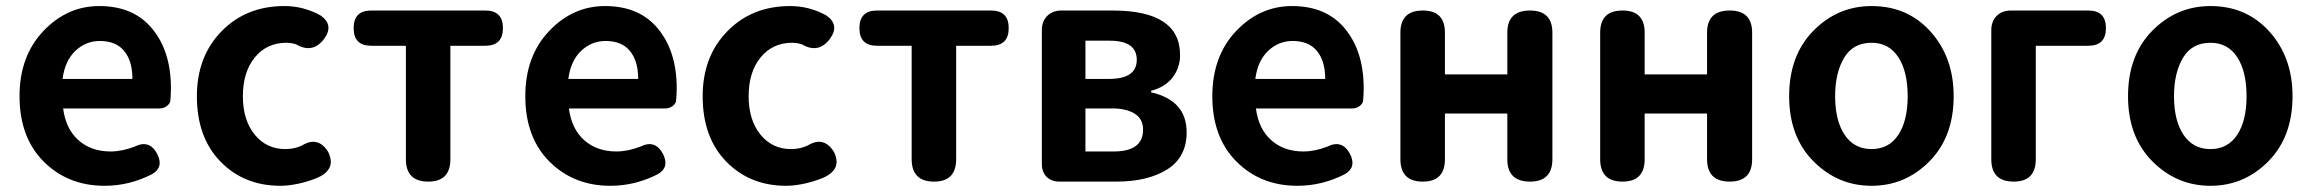

<svg xmlns="http://www.w3.org/2000/svg" viewBox="-20 -594 7562 628"><path d="M502 -239.3H186.5Q195.3 -171.9 236.8 -135.3Q278.3 -98.6 341.8 -98.6Q378.9 -98.6 419.9 -114.3Q468.8 -138.7 494.1 -90.8Q516.6 -46.9 477.5 -24.4Q403.3 13.7 322.3 13.7Q202.1 13.7 123 -65.4Q43.9 -144.5 43.9 -279.3Q43.9 -410.2 121.6 -492.2Q199.2 -574.2 304.7 -574.2Q417 -574.2 478 -500Q539.1 -425.8 539.1 -305.7Q539.1 -287.1 537.1 -263.7Q535.2 -253.9 524.9 -246.6Q514.6 -239.3 502 -239.3ZM184.6 -335.9H413.1Q413.1 -394.5 386.2 -427.2Q359.4 -460 306.6 -460Q260.7 -460 226.6 -427.7Q192.4 -395.5 184.6 -335.9Z M624 -279.3Q624 -409.2 704.6 -491.7Q785.2 -574.2 910.2 -574.2Q973.6 -574.2 1029.3 -543Q1073.2 -511.7 1040 -466.8Q1002.9 -417 948.2 -449.2Q931.6 -454.1 917 -454.1Q852.5 -454.1 813.5 -406.2Q774.4 -358.4 774.4 -279.3Q774.4 -201.2 813 -153.8Q851.6 -106.4 913.1 -106.4Q943.4 -106.4 967.8 -118.2Q1020.5 -150.4 1053.7 -96.7Q1068.4 -65.4 1057.1 -44.4Q1045.9 -23.4 1013.7 -10.7Q981.4 2 951.2 7.8Q920.9 13.7 897.5 13.7Q778.3 13.7 701.2 -65.4Q624 -144.5 624 -279.3Z M1194.3 -559.6H1567.4Q1625 -559.6 1625 -502Q1625 -444.3 1567.4 -444.3H1453.1V-73.2Q1453.1 0 1380.9 0Q1307.6 0 1307.6 -73.2V-444.3H1194.3Q1136.7 -444.3 1136.7 -502Q1136.7 -559.6 1194.3 -559.6Z M2156.2 -239.3H1840.8Q1849.6 -171.9 1891.1 -135.3Q1932.6 -98.6 1996.1 -98.6Q2033.2 -98.6 2074.2 -114.3Q2123 -138.7 2148.4 -90.8Q2170.9 -46.9 2131.8 -24.4Q2057.6 13.7 1976.6 13.7Q1856.4 13.7 1777.3 -65.4Q1698.2 -144.5 1698.2 -279.3Q1698.2 -410.2 1775.9 -492.2Q1853.5 -574.2 1959 -574.2Q2071.3 -574.2 2132.3 -500Q2193.4 -425.8 2193.4 -305.7Q2193.4 -287.1 2191.4 -263.7Q2189.5 -253.9 2179.2 -246.6Q2168.9 -239.3 2156.2 -239.3ZM1838.9 -335.9H2067.4Q2067.4 -394.5 2040.5 -427.2Q2013.7 -460 1960.9 -460Q1915 -460 1880.9 -427.7Q1846.7 -395.5 1838.9 -335.9Z M2278.3 -279.3Q2278.3 -409.2 2358.9 -491.7Q2439.5 -574.2 2564.5 -574.2Q2627.9 -574.2 2683.6 -543Q2727.5 -511.7 2694.3 -466.8Q2657.2 -417 2602.5 -449.2Q2585.9 -454.1 2571.3 -454.1Q2506.8 -454.1 2467.8 -406.2Q2428.7 -358.4 2428.7 -279.3Q2428.7 -201.2 2467.3 -153.8Q2505.9 -106.4 2567.4 -106.4Q2597.7 -106.4 2622.1 -118.2Q2674.8 -150.4 2708 -96.7Q2722.7 -65.4 2711.4 -44.4Q2700.2 -23.4 2668 -10.7Q2635.7 2 2605.5 7.8Q2575.2 13.7 2551.8 13.7Q2432.6 13.7 2355.5 -65.4Q2278.3 -144.5 2278.3 -279.3Z M2848.6 -559.6H3221.7Q3279.3 -559.6 3279.3 -502Q3279.3 -444.3 3221.7 -444.3H3107.4V-73.2Q3107.4 0 3035.2 0Q2961.9 0 2961.9 -73.2V-444.3H2848.6Q2791 -444.3 2791 -502Q2791 -559.6 2848.6 -559.6Z M3631.8 0H3445.3Q3418.9 0 3403.3 -15.6Q3387.7 -31.2 3387.7 -57.6V-495.1Q3387.7 -524.4 3405.3 -542Q3422.9 -559.6 3452.1 -559.6H3619.1Q3839.8 -559.6 3839.8 -414.1Q3839.8 -373 3815.9 -341.3Q3792 -309.6 3745.1 -296.9V-292Q3861.3 -265.6 3861.3 -161.1Q3861.3 -80.1 3797.9 -40Q3734.4 0 3631.8 0ZM3607.4 -335.9Q3698.2 -335.9 3698.2 -398.4Q3698.2 -460.9 3609.4 -460.9H3530.3V-335.9ZM3718.8 -169.9Q3718.8 -205.1 3691.4 -222.2Q3664.1 -239.3 3619.1 -239.3H3530.3V-98.6H3623Q3718.8 -98.6 3718.8 -169.9Z M4403.3 -239.3H4087.9Q4096.7 -171.9 4138.2 -135.3Q4179.7 -98.6 4243.2 -98.6Q4280.3 -98.6 4321.3 -114.3Q4370.1 -138.7 4395.5 -90.8Q4418 -46.9 4378.9 -24.4Q4304.7 13.7 4223.6 13.7Q4103.5 13.7 4024.4 -65.4Q3945.3 -144.5 3945.3 -279.3Q3945.3 -410.2 4022.9 -492.2Q4100.6 -574.2 4206.1 -574.2Q4318.4 -574.2 4379.4 -500Q4440.4 -425.8 4440.4 -305.7Q4440.4 -287.1 4438.5 -263.7Q4436.5 -253.9 4426.3 -246.6Q4416 -239.3 4403.3 -239.3ZM4085.9 -335.9H4314.5Q4314.5 -394.5 4287.6 -427.2Q4260.7 -460 4208 -460Q4162.1 -460 4127.9 -427.7Q4093.8 -395.5 4085.9 -335.9Z M4910.2 -222.7H4706.1V-73.2Q4706.1 0 4633.8 0Q4560.5 0 4560.5 -73.2V-487.3Q4560.5 -559.6 4633.8 -559.6Q4706.1 -559.6 4706.1 -487.3V-350.6H4910.2V-487.3Q4910.2 -559.6 4984.4 -559.6Q5057.6 -559.6 5057.6 -487.3V-73.2Q5057.6 0 4984.4 0Q4910.2 0 4910.2 -73.2Z M5563.5 -222.7H5359.4V-73.2Q5359.4 0 5287.1 0Q5213.9 0 5213.9 -73.2V-487.3Q5213.9 -559.6 5287.1 -559.6Q5359.4 -559.6 5359.4 -487.3V-350.6H5563.5V-487.3Q5563.5 -559.6 5637.7 -559.6Q5710.9 -559.6 5710.9 -487.3V-73.2Q5710.9 0 5637.7 0Q5563.5 0 5563.5 -73.2Z M6101.6 -574.2Q6219.7 -574.2 6294.9 -490.2Q6370.1 -406.2 6370.1 -279.3Q6370.1 -146.5 6291 -66.4Q6211.9 13.7 6101.6 13.7Q5991.2 13.7 5911.6 -66.4Q5832 -146.5 5832 -279.3Q5832 -413.1 5911.6 -493.7Q5991.2 -574.2 6101.6 -574.2ZM6101.6 -454.1Q6041 -454.1 6011.7 -404.8Q5982.4 -355.5 5982.4 -279.3Q5982.4 -199.2 6013.7 -152.8Q6044.9 -106.4 6101.6 -106.4Q6158.2 -106.4 6189 -152.8Q6219.7 -199.2 6219.7 -279.3Q6219.7 -360.4 6189 -407.2Q6158.2 -454.1 6101.6 -454.1Z M6557.6 -559.6H6810.5Q6868.2 -559.6 6868.2 -502Q6868.2 -444.3 6810.5 -444.3H6638.7V-73.2Q6638.7 0 6566.4 0Q6493.2 0 6493.2 -73.2V-495.1Q6493.2 -524.4 6510.7 -542Q6528.3 -559.6 6557.6 -559.6Z M7210 -574.2Q7328.1 -574.2 7403.3 -490.2Q7478.5 -406.2 7478.5 -279.3Q7478.5 -146.5 7399.4 -66.4Q7320.3 13.7 7210 13.7Q7099.6 13.7 7020 -66.4Q6940.4 -146.5 6940.4 -279.3Q6940.4 -413.1 7020 -493.7Q7099.6 -574.2 7210 -574.2ZM7210 -454.1Q7149.4 -454.1 7120.1 -404.8Q7090.8 -355.5 7090.8 -279.3Q7090.8 -199.2 7122.1 -152.8Q7153.3 -106.4 7210 -106.4Q7266.6 -106.4 7297.4 -152.8Q7328.1 -199.2 7328.1 -279.3Q7328.1 -360.4 7297.4 -407.2Q7266.6 -454.1 7210 -454.1Z"/></svg>

Font: GenSenMaruGothic TW TTF Bold
Style: Regular
Weight: 700
Version: Version 1.301